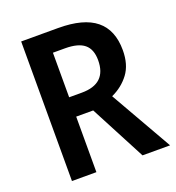

<svg xmlns="http://www.w3.org/2000/svg" viewBox="-130 -819 848 923"><g transform="rotate(-20 294.0 -357.0)"><path d="M270 -714Q400 -714 463 -662.5Q526 -611 526 -508Q526 -434 491.5 -388Q457 -342 402 -317L583 0H442L293 -284H206V0H81V-714ZM268 -611H206V-383H271Q398 -383 398 -503Q398 -559 366.5 -585Q335 -611 268 -611Z"/></g></svg>

Font: Noto Sans Khmer SemiCondensed SemiBold
Style: Regular
Weight: 600
Width: 4
Designer: Danh Hong and the Monotype Design Team
Foundry: Monotype Imaging Inc.
Version: Version 2.004; ttfautohint (v1.8.4.7-5d5b)